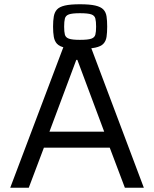

<svg xmlns="http://www.w3.org/2000/svg" viewBox="-20 -881 723 901"><path d="M28 0 288 -688H396L655 0H566L495 -188H186L115 0ZM212 -263H469L343 -600H338ZM355 -652Q310 -652 284.5 -657.5Q259 -663 247.5 -675.5Q236 -688 232.5 -708Q229 -728 229 -756Q229 -784 232.5 -804Q236 -824 247.5 -836.5Q259 -849 284.5 -855Q310 -861 355 -861Q401 -861 427 -855Q453 -849 465 -836.5Q477 -824 480 -804Q483 -784 483 -756Q483 -728 480 -708Q477 -688 465 -675.5Q453 -663 427 -657.5Q401 -652 355 -652ZM355 -694Q393 -694 408.5 -699.5Q424 -705 427.5 -718.5Q431 -732 431 -756Q431 -780 427.5 -794Q424 -808 408.5 -813.5Q393 -819 355 -819Q319 -819 303.5 -813.5Q288 -808 284.5 -794Q281 -780 281 -756Q281 -732 284.5 -718.5Q288 -705 303.5 -699.5Q319 -694 355 -694Z"/></svg>

Font: Saira Thin
Style: Regular
Weight: 400
Version: Version 1.101